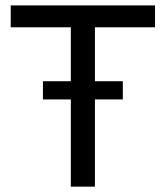

<svg xmlns="http://www.w3.org/2000/svg" viewBox="-20 -696 618 716"><path d="M334 -594.2V-393.1H438V-325.2H334V0H244.1V-325.2H140.1V-393.1H244.1V-594.2H20V-675.8H558.1V-594.2Z"/></svg>

Font: Lorenzo Sans
Style: Regular
Weight: 400
Foundry: Intel Corporation
Version: Version 1.00; ttfautohint (v1.5)